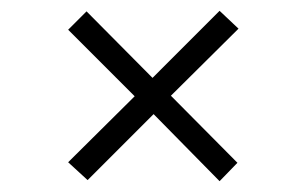

<svg xmlns="http://www.w3.org/2000/svg" viewBox="-20 -408 567 355"><path d="M296 -231 421 -355 386 -388 262 -264 140 -387 106 -353 229 -230 106 -108 142 -75 264 -197 386 -73 419 -107Z"/></svg>

Font: Libertinus Serif Display
Style: Regular
Weight: 400
Designer: Philipp H. Poll
Foundry: Khaled Hosny
Version: Version 6.1